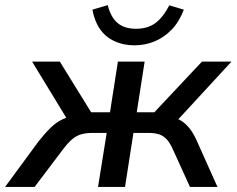

<svg xmlns="http://www.w3.org/2000/svg" viewBox="-57 -734 929 754"><path d="M-37 0 93 -177Q119 -210 141 -231.5Q163 -253 186.5 -264.5Q210 -276 238 -279L217 -249L69 -492H178L301 -293H375L406 -492H511L480 -293H549L736 -492H852L628 -249L597 -278Q628 -275 650 -262.5Q672 -250 688.5 -228.5Q705 -207 719 -174L797 0H689L622 -147Q611 -172 598.5 -186Q586 -200 569 -206Q552 -212 527 -212H467L434 0H328L362 -212H305Q279 -212 260 -206Q241 -200 225 -186Q209 -172 190 -147L79 0ZM471 -556Q427 -556 392 -572.5Q357 -589 335.5 -620Q314 -651 306 -696L366 -714Q378 -666 405 -643.5Q432 -621 477 -621Q522 -621 552 -642.5Q582 -664 608 -713L665 -696Q646 -647 616 -616.5Q586 -586 549 -571Q512 -556 471 -556Z"/></svg>

Font: Nunito Sans 10pt SemiBold
Style: Italic
Weight: 600
Italic angle: -9°
Designer: Vernon Adams
Foundry: Vernon Adams
Version: Version 3.101;gftools[0.9.27]